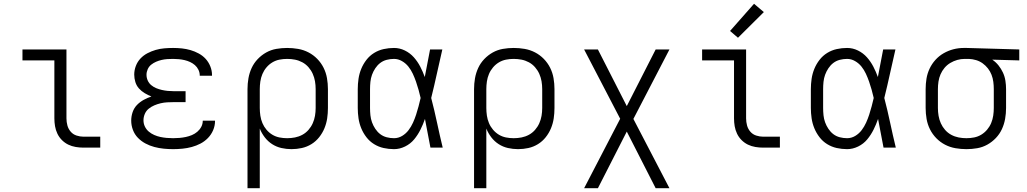

<svg xmlns="http://www.w3.org/2000/svg" viewBox="-20 -782 5440 1017"><path d="M422 0Q402 0 381 -3.5Q360 -7 341.5 -16Q323 -25 308 -40Q293 -55 284 -74Q275 -93 271.5 -113.5Q268 -134 268 -155V-462H99V-520H332V-155Q332 -136 337 -117.5Q342 -99 354.5 -84.5Q367 -70 385.5 -64Q404 -58 422 -58H511V0Z M897 8Q872 8 847 5.5Q822 3 797.5 -3.5Q773 -10 750.5 -22Q728 -34 710.5 -52Q693 -70 684 -94Q675 -118 675 -143Q675 -166 682.5 -188Q690 -210 705.5 -226Q721 -242 741 -253Q761 -264 782 -271Q764 -278 746.5 -288.5Q729 -299 716 -313.5Q703 -328 697 -347.5Q691 -367 691 -387Q691 -410 699.5 -432.5Q708 -455 724 -472Q740 -489 761 -500Q782 -511 804.5 -517.5Q827 -524 850.5 -526Q874 -528 897 -528Q921 -528 944 -525.5Q967 -523 989.5 -516.5Q1012 -510 1033 -498.5Q1054 -487 1069.5 -470Q1085 -453 1094 -430.5Q1103 -408 1103 -385Q1103 -384 1103 -383Q1103 -382 1103 -381H1038Q1038 -382 1038 -382.5Q1038 -383 1038 -383Q1038 -398 1031 -412.5Q1024 -427 1012.5 -437Q1001 -447 987 -453.5Q973 -460 958 -463.5Q943 -467 927.5 -468.5Q912 -470 897 -470Q882 -470 866.5 -469Q851 -468 836 -464.5Q821 -461 807 -455Q793 -449 781 -439.5Q769 -430 762.5 -415.5Q756 -401 756 -386Q756 -370 762.5 -355.5Q769 -341 781 -331Q793 -321 807.5 -315Q822 -309 837.5 -305.5Q853 -302 868.5 -300.5Q884 -299 900 -299H963V-241H900Q883 -241 865.5 -240Q848 -239 831 -235Q814 -231 797.5 -224Q781 -217 767.5 -206Q754 -195 747 -178.5Q740 -162 740 -145Q740 -127 747.5 -111.5Q755 -96 768 -85Q781 -74 797 -67Q813 -60 829.5 -56.5Q846 -53 863 -51.5Q880 -50 897 -50Q914 -50 931 -51.5Q948 -53 964.5 -56.5Q981 -60 996.5 -66.5Q1012 -73 1025 -84Q1038 -95 1046 -110Q1054 -125 1054 -142Q1054 -142 1054 -142Q1054 -142 1054 -143H1119Q1119 -142 1119 -141.5Q1119 -141 1119 -141Q1119 -116 1109 -92.5Q1099 -69 1081.5 -51Q1064 -33 1042 -21.5Q1020 -10 996 -3.5Q972 3 947 5.5Q922 8 897 8Z M1291 215V-310Q1291 -339 1296 -367.5Q1301 -396 1313 -422Q1325 -448 1345 -469Q1365 -490 1390 -504Q1415 -518 1443.5 -523Q1472 -528 1501 -528Q1530 -528 1559 -523Q1588 -518 1614 -504.5Q1640 -491 1660.5 -470Q1681 -449 1694 -423Q1707 -397 1712 -368Q1717 -339 1717 -310V-210Q1717 -182 1713 -155Q1709 -128 1698.5 -102.5Q1688 -77 1670.5 -55Q1653 -33 1629.5 -18.5Q1606 -4 1579 2Q1552 8 1524 8Q1497 8 1470.5 2Q1444 -4 1421.5 -18.5Q1399 -33 1382.5 -54.5Q1366 -76 1356 -101V215ZM1501 -50Q1522 -50 1542.5 -54Q1563 -58 1581.5 -68Q1600 -78 1614 -94Q1628 -110 1636.5 -129Q1645 -148 1648.5 -168.5Q1652 -189 1652 -210V-310Q1652 -331 1648.5 -351.5Q1645 -372 1636.5 -391Q1628 -410 1614 -426Q1600 -442 1581.5 -452Q1563 -462 1542.5 -466Q1522 -470 1501 -470Q1480 -470 1460 -466Q1440 -462 1422.5 -451.5Q1405 -441 1391.5 -425Q1378 -409 1370 -390Q1362 -371 1359 -350.5Q1356 -330 1356 -310V-210Q1356 -190 1359 -169.5Q1362 -149 1370 -130Q1378 -111 1391.5 -95Q1405 -79 1422.5 -68.5Q1440 -58 1460 -54Q1480 -50 1501 -50Z M2067 8Q2039 8 2012 2Q1985 -4 1961.5 -18.5Q1938 -33 1921 -55Q1904 -77 1893.5 -102.5Q1883 -128 1879 -155.5Q1875 -183 1875 -210V-310Q1875 -337 1879 -364.5Q1883 -392 1893.5 -417.5Q1904 -443 1921 -465Q1938 -487 1961.5 -501.5Q1985 -516 2012 -522Q2039 -528 2067 -528Q2097 -528 2124.5 -514.5Q2152 -501 2172 -478.5Q2192 -456 2206 -429Q2220 -402 2230 -374Q2237 -410 2244 -447Q2251 -484 2258 -520H2323Q2308 -456 2294 -391.5Q2280 -327 2264 -263Q2281 -198 2295 -132Q2309 -66 2325 0H2260Q2253 -38 2245.5 -76Q2238 -114 2231 -152Q2221 -123 2207 -95Q2193 -67 2173.5 -43.5Q2154 -20 2125.5 -6Q2097 8 2067 8ZM2067 -50Q2090 -50 2110 -62Q2130 -74 2144 -92.5Q2158 -111 2167.5 -132Q2177 -153 2184 -174.5Q2191 -196 2197 -218.5Q2203 -241 2208 -263Q2203 -285 2197 -306.5Q2191 -328 2183.5 -349.5Q2176 -371 2166.5 -391.5Q2157 -412 2143 -429.5Q2129 -447 2109 -458.5Q2089 -470 2067 -470Q2047 -470 2028 -465Q2009 -460 1994 -448.5Q1979 -437 1968 -420.5Q1957 -404 1950.5 -386Q1944 -368 1942 -348.5Q1940 -329 1940 -310V-210Q1940 -191 1942 -171.5Q1944 -152 1950.5 -134Q1957 -116 1968 -99.5Q1979 -83 1994 -71.5Q2009 -60 2028 -55Q2047 -50 2067 -50Z M2491 215V-310Q2491 -339 2496 -367.5Q2501 -396 2513 -422Q2525 -448 2545 -469Q2565 -490 2590 -504Q2615 -518 2643.5 -523Q2672 -528 2701 -528Q2730 -528 2759 -523Q2788 -518 2814 -504.5Q2840 -491 2860.5 -470Q2881 -449 2894 -423Q2907 -397 2912 -368Q2917 -339 2917 -310V-210Q2917 -182 2913 -155Q2909 -128 2898.5 -102.5Q2888 -77 2870.5 -55Q2853 -33 2829.5 -18.5Q2806 -4 2779 2Q2752 8 2724 8Q2697 8 2670.5 2Q2644 -4 2621.5 -18.5Q2599 -33 2582.5 -54.5Q2566 -76 2556 -101V215ZM2701 -50Q2722 -50 2742.5 -54Q2763 -58 2781.5 -68Q2800 -78 2814 -94Q2828 -110 2836.5 -129Q2845 -148 2848.5 -168.5Q2852 -189 2852 -210V-310Q2852 -331 2848.5 -351.5Q2845 -372 2836.5 -391Q2828 -410 2814 -426Q2800 -442 2781.5 -452Q2763 -462 2742.5 -466Q2722 -470 2701 -470Q2680 -470 2660 -466Q2640 -462 2622.5 -451.5Q2605 -441 2591.5 -425Q2578 -409 2570 -390Q2562 -371 2559 -350.5Q2556 -330 2556 -310V-210Q2556 -190 2559 -169.5Q2562 -149 2570 -130Q2578 -111 2591.5 -95Q2605 -79 2622.5 -68.5Q2640 -58 2660 -54Q2680 -50 2701 -50Z M3074 215 3265 -153 3074 -520H3147L3300 -220L3453 -520H3526L3335 -152L3526 215H3453L3300 -85L3147 215Z M4022 0Q4002 0 3981 -3.5Q3960 -7 3941.5 -16Q3923 -25 3908 -40Q3893 -55 3884 -74Q3875 -93 3871.5 -113.5Q3868 -134 3868 -155V-462H3699V-520H3932V-155Q3932 -136 3937 -117.5Q3942 -99 3954.5 -84.5Q3967 -70 3985.5 -64Q4004 -58 4022 -58H4111V0ZM3889 -582 3847 -618 3974 -762 4026 -718Z M4467 8Q4439 8 4412 2Q4385 -4 4361.5 -18.5Q4338 -33 4321 -55Q4304 -77 4293.5 -102.5Q4283 -128 4279 -155.5Q4275 -183 4275 -210V-310Q4275 -337 4279 -364.5Q4283 -392 4293.5 -417.5Q4304 -443 4321 -465Q4338 -487 4361.5 -501.5Q4385 -516 4412 -522Q4439 -528 4467 -528Q4497 -528 4524.5 -514.5Q4552 -501 4572 -478.5Q4592 -456 4606 -429Q4620 -402 4630 -374Q4637 -410 4644 -447Q4651 -484 4658 -520H4723Q4708 -456 4694 -391.5Q4680 -327 4664 -263Q4681 -198 4695 -132Q4709 -66 4725 0H4660Q4653 -38 4645.5 -76Q4638 -114 4631 -152Q4621 -123 4607 -95Q4593 -67 4573.5 -43.5Q4554 -20 4525.5 -6Q4497 8 4467 8ZM4467 -50Q4490 -50 4510 -62Q4530 -74 4544 -92.5Q4558 -111 4567.5 -132Q4577 -153 4584 -174.5Q4591 -196 4597 -218.5Q4603 -241 4608 -263Q4603 -285 4597 -306.5Q4591 -328 4583.5 -349.5Q4576 -371 4566.5 -391.5Q4557 -412 4543 -429.5Q4529 -447 4509 -458.5Q4489 -470 4467 -470Q4447 -470 4428 -465Q4409 -460 4394 -448.5Q4379 -437 4368 -420.5Q4357 -404 4350.5 -386Q4344 -368 4342 -348.5Q4340 -329 4340 -310V-210Q4340 -191 4342 -171.5Q4344 -152 4350.5 -134Q4357 -116 4368 -99.5Q4379 -83 4394 -71.5Q4409 -60 4428 -55Q4447 -50 4467 -50Z M5099 8Q5070 8 5041 3Q5012 -2 4986 -15.5Q4960 -29 4939.5 -50Q4919 -71 4906 -97Q4893 -123 4888 -152Q4883 -181 4883 -210V-310Q4883 -338 4887.5 -365.5Q4892 -393 4904 -418.5Q4916 -444 4935 -465Q4954 -486 4978.5 -500Q5003 -514 5030 -521Q5057 -528 5085 -528Q5089 -528 5092.5 -528Q5096 -528 5100 -528L5379 -520V-462L5236 -466Q5255 -453 5269 -435.5Q5283 -418 5292.5 -397.5Q5302 -377 5305.5 -354.5Q5309 -332 5309 -310V-210Q5309 -181 5304 -152.5Q5299 -124 5287 -98Q5275 -72 5255 -51Q5235 -30 5210 -16Q5185 -2 5156.5 3Q5128 8 5099 8ZM5099 -50Q5120 -50 5140 -54Q5160 -58 5177.5 -68.5Q5195 -79 5208.5 -95Q5222 -111 5230 -130Q5238 -149 5241 -169.5Q5244 -190 5244 -210V-310Q5244 -329 5241.5 -348.5Q5239 -368 5232 -386Q5225 -404 5213 -419.5Q5201 -435 5185 -446.5Q5169 -458 5150.5 -463.5Q5132 -469 5112 -470H5100Q5097 -470 5094.5 -470Q5092 -470 5090 -470Q5070 -470 5050.5 -464.5Q5031 -459 5013.5 -448.5Q4996 -438 4983 -422.5Q4970 -407 4962 -388.5Q4954 -370 4951 -350Q4948 -330 4948 -310V-210Q4948 -189 4951.5 -168.5Q4955 -148 4963.5 -129Q4972 -110 4986 -94Q5000 -78 5018.5 -68Q5037 -58 5057.5 -54Q5078 -50 5099 -50Z"/></svg>

Font: Iosevka Custom Light Extended
Style: Regular
Weight: 300
Width: 7
Monospace: yes
Designer: Belleve Invis
Foundry: Belleve Invis
Version: Version 11.2.4; ttfautohint (v1.8.4)